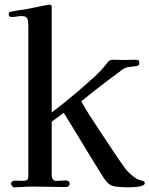

<svg xmlns="http://www.w3.org/2000/svg" viewBox="-20 -793 633 813"><path d="M593 -17Q593 -9 577 -5Q561 -1 543 -0.5Q525 0 518 0Q484 0 461.5 -4.5Q439 -9 419 -40Q376 -108 334.5 -177Q293 -246 250 -315L199 -278V-50Q199 -41 204 -34Q209 -27 219 -27Q229 -27 238.5 -28Q248 -29 258 -29Q264 -29 269.5 -26Q275 -23 275 -15Q275 -8 269.5 -4.5Q264 -1 258 -1Q222 -1 186.5 -2Q151 -3 116 -3Q97 -3 78 -1.5Q59 0 40 0Q35 0 31 -5.5Q27 -11 27 -15Q27 -24 36 -26.5Q45 -29 56 -28Q67 -27 72 -27Q87 -27 93.5 -30.5Q100 -34 100 -50V-687Q100 -704 95.5 -714.5Q91 -725 71 -725Q61 -725 50 -723Q39 -721 28 -721Q17 -721 17 -732Q17 -739 19.5 -741Q22 -743 29 -744Q48 -748 67.5 -750.5Q87 -753 106 -757Q114 -759 132 -762.5Q150 -766 167 -769.5Q184 -773 189 -773Q199 -773 199 -765V-317Q246 -352 291 -390Q336 -428 379 -467Q395 -482 410 -498Q425 -514 438 -532Q443 -537 448 -538.5Q453 -540 460 -540Q471 -540 480.5 -539.5Q490 -539 500 -539Q514 -539 527 -539.5Q540 -540 553 -540Q562 -540 566 -537.5Q570 -535 570 -525Q570 -515 557 -513Q544 -511 527.5 -509.5Q511 -508 498 -498Q454 -466 410.5 -432.5Q367 -399 324 -364Q341 -333 360.5 -303Q380 -273 399 -244Q426 -204 452.5 -163.5Q479 -123 507 -84Q519 -67 539 -50Q559 -33 580 -28Q585 -27 589 -25.5Q593 -24 593 -17Z"/></svg>

Font: Kaisei HarunoUmi Medium
Style: Regular
Weight: 500
Designer: Font-Kai, 金井和夫
Foundry: KAZUO KANAI
Version: Version 5.003